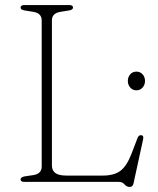

<svg xmlns="http://www.w3.org/2000/svg" viewBox="-20 -720 624 760"><path d="M252.5 -678.5 218.5 -673Q185.5 -667.5 185.5 -639.5V-65Q185.5 -45 199.2 -35Q213 -25 243.5 -25H387Q430.5 -25 455.8 -43.2Q481 -61.5 500 -110L524.5 -174Q529.5 -185.5 538.5 -185Q550 -184 546.5 -168.5L508.5 6Q505.5 20 493.5 20Q481.5 20 473 10Q464.5 0 451 0H76.5Q61.5 0 61.5 -10Q61.5 -19 78.5 -22L112.5 -27Q145 -32.5 145 -60.5V-639.5Q145 -667.5 112.5 -673L78.5 -678.5Q61.5 -681 61.5 -690Q61.5 -700 76.5 -700H254.5Q269 -700 269 -690Q269 -681 252.5 -678.5ZM520 -362.5Q505 -362.5 495.5 -373.5Q486 -384.5 486 -399.5Q486 -415 495.5 -425.8Q505 -436.5 520 -436.5Q535 -436.5 544.5 -425.8Q554 -415 554 -399.5Q554 -384.5 544.5 -373.5Q535 -362.5 520 -362.5Z"/></svg>

Font: Fraunces 9pt S050 Thin
Style: Regular
Weight: 100
Version: Version 1.000; ttfautohint (v1.8.3)